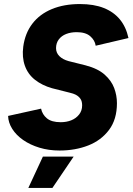

<svg xmlns="http://www.w3.org/2000/svg" viewBox="-20 -729 655 949"><path d="M274 15Q221 15 175 1Q129 -13 94.5 -37Q60 -61 40.5 -92Q21 -123 20 -156L183 -192Q189 -163 212 -144Q235 -125 280 -125Q309 -125 332.5 -134.5Q356 -144 371 -163Q386 -182 386 -208Q386 -228 378 -240Q370 -252 356.5 -259.5Q343 -267 324 -271L237 -293Q188 -307 153 -334.5Q118 -362 103 -404Q88 -446 95 -499Q104 -565 140 -612Q176 -659 236 -684Q296 -709 375 -709Q444 -709 493 -689.5Q542 -670 572.5 -633Q603 -596 615 -541L453 -503Q449 -530 426 -550Q403 -570 359 -570Q330 -570 307 -561Q284 -552 270.5 -534Q257 -516 257 -491Q257 -468 273.5 -451.5Q290 -435 319 -427L403 -406Q464 -390 497.5 -360Q531 -330 544.5 -293.5Q558 -257 558 -219Q558 -139 519 -87Q480 -35 416 -10Q352 15 274 15ZM120 200 192 45H344L239 200Z"/></svg>

Font: Figtree ExtraBold
Style: Italic
Weight: 800
Italic angle: -9.5°
Foundry: Erik Kennedy
Version: Version 2.001;gftools[0.9.30]